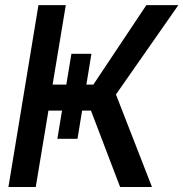

<svg xmlns="http://www.w3.org/2000/svg" viewBox="-20 -748 733 768"><path d="M265.6 -532.7H345.7L290 -192.9H209.5ZM13.7 0 133.8 -727.5H243.2L190.4 -409.7H353.5L565.4 -727.5H693.4L443.8 -370.1L587.9 0H460.4L343.8 -305.7H173.8L123 0Z"/></svg>

Font: Inter Tight Medium
Style: Italic
Weight: 500
Italic angle: -9.39999°
Designer: Rasmus Andersson
Foundry: rsms
Version: Version 3.004